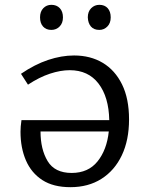

<svg xmlns="http://www.w3.org/2000/svg" viewBox="-20 -767 619 796"><path d="M287 -537Q355 -537 406 -506.5Q457 -476 486 -417Q515 -358 515 -272Q515 -186 485 -123Q455 -60 400.5 -25.5Q346 9 272 9Q201 9 155.5 -20.5Q110 -50 87.5 -102Q65 -154 65 -221Q65 -242 69 -269H433Q431 -365 388.5 -420.5Q346 -476 269 -476Q231 -476 187 -461.5Q143 -447 96 -416L67 -461Q124 -500 179.5 -518.5Q235 -537 287 -537ZM277 -50Q346 -50 384.5 -98Q423 -146 431 -222H148Q148 -148 177.5 -99Q207 -50 277 -50ZM392 -643Q369 -643 357 -657Q345 -671 344 -695Q344 -719 358 -733Q372 -747 392 -747Q414 -747 426.5 -733Q439 -719 439 -695Q439 -671 425 -657Q411 -643 392 -643ZM193 -643Q171 -643 158.5 -657Q146 -671 146 -695Q146 -719 159.5 -733Q173 -747 193 -747Q215 -747 228 -733Q241 -719 241 -695Q241 -671 227 -657Q213 -643 193 -643Z"/></svg>

Font: Bitter
Style: Regular
Weight: 400
Designer: Sol Matas, and Bitter project Authors
Foundry: Sol Matas
Version: Version 2.001